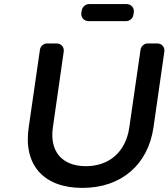

<svg xmlns="http://www.w3.org/2000/svg" viewBox="-20 -912 822 937"><path d="M631 -839 633 -852C636 -874 620 -892 598 -892H414C397 -892 382 -878 379 -862L377 -849C374 -827 390 -809 412 -809H596C613 -809 629 -823 631 -839ZM747 -700H700C684 -700 668 -686 666 -670L611 -290C594 -171 513 -101 399 -101C284 -101 221 -172 238 -290L291 -660C294 -682 279 -700 256 -700H209C193 -700 177 -686 175 -670L120 -290C93 -107 193 5 382 5C571 5 702 -107 729 -290L782 -660C785 -682 770 -700 747 -700Z"/></svg>

Font: Trueno
Style: RoundIt
Weight: 400
Designer: Julieta Ulanovsky, Jasper
Foundry: Julieta Ulanovsky, Cannot Into Space Fonts
Version: Version 3.001